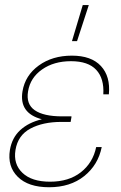

<svg xmlns="http://www.w3.org/2000/svg" viewBox="-20 -748 487 775"><path d="M178.2 7.8Q94.2 7.8 51.8 -34.2Q9.3 -76.2 20 -142.6Q28.3 -192.4 62 -223.1Q95.7 -253.9 148.9 -266.6Q56.2 -291 70.8 -379.4Q81.5 -443.8 136.5 -483.6Q191.4 -523.4 270 -523.4Q348.6 -523.4 387.5 -481.4Q426.3 -439.5 419.4 -367.2H397Q400.9 -431.2 368.4 -466.1Q335.9 -501 266.6 -501Q197.3 -501 149.7 -467.5Q102.1 -434.1 93.3 -379.4Q84.5 -328.1 120.1 -303.2Q155.8 -278.3 231 -278.3H268.6L268.1 -276.4H268.6L265.1 -255.9H227.5Q153.3 -255.9 102.8 -229Q52.2 -202.1 42.5 -142.6Q33.2 -85.9 70.6 -50.3Q107.9 -14.6 182.1 -14.6Q257.8 -14.6 306.4 -52.7Q355 -90.8 368.2 -154.3H390.6Q376 -82 319.8 -37.1Q263.7 7.8 178.2 7.8ZM270.5 -582 314 -727.5H338.4L291 -582Z"/></svg>

Font: Inter Display Thin
Style: Italic
Weight: 100
Italic angle: -9.39999°
Designer: Rasmus Andersson
Foundry: rsms
Version: Version 4.000;git-a52131595